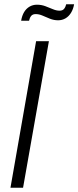

<svg xmlns="http://www.w3.org/2000/svg" viewBox="-20 -879 367 899"><path d="M29 0 149 -686H209L88 0ZM79 -782Q83 -806 93 -822.5Q103 -839 118.5 -848Q134 -857 153 -857Q174 -857 192.5 -850Q211 -843 227.5 -836Q244 -829 259 -829Q273 -829 280 -837.5Q287 -846 290 -859H327Q323 -836 312.5 -819Q302 -802 286.5 -793Q271 -784 252 -784Q232 -784 213.5 -791.5Q195 -799 179 -806Q163 -813 147 -813Q133 -813 126 -804.5Q119 -796 116 -782Z"/></svg>

Font: Archivo Condensed ExtraLight
Style: Italic
Weight: 250
Width: 3
Italic angle: -10°
Designer: Hector Gatti
Foundry: Omnibus-Type
Version: Version 2.001